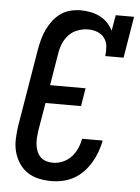

<svg xmlns="http://www.w3.org/2000/svg" viewBox="-53 -785 607 835"><g transform="rotate(5 250.0 -367.5)"><path d="M202 8Q174 8 146.5 2Q119 -4 97 -19Q75 -34 60.5 -56.5Q46 -79 39 -105Q32 -131 33 -160Q34 -189 38 -217L95 -559Q99 -581 105 -603Q111 -625 121 -646Q131 -667 145.5 -686Q160 -705 179.5 -718.5Q199 -732 221.5 -737.5Q244 -743 266 -743Q288 -743 310 -738.5Q332 -734 350.5 -724.5Q369 -715 383.5 -700Q398 -685 407 -666L419 -735H499L469 -554H389Q392 -575 390 -596Q388 -617 376.5 -632.5Q365 -648 346 -655.5Q327 -663 306 -663Q284 -663 261 -655Q238 -647 221.5 -629.5Q205 -612 196 -590Q187 -568 184 -546L161 -407H316L303 -328H148L127 -204Q125 -189 124 -173.5Q123 -158 125 -143Q127 -128 132.5 -114.5Q138 -101 148 -91Q158 -81 172.5 -76.5Q187 -72 202 -72Q224 -72 245.5 -81Q267 -90 282.5 -107Q298 -124 307 -144.5Q316 -165 320 -187H410Q405 -162 396.5 -138Q388 -114 374.5 -91Q361 -68 342.5 -48.5Q324 -29 301 -16Q278 -3 252.5 2.5Q227 8 202 8Z"/></g></svg>

Font: Iosevka Curly Slab MdObl
Style: Regular
Weight: 500
Italic angle: -9°
Monospace: yes
Designer: Belleve Invis
Foundry: Belleve Invis
Version: Version 11.0.0; ttfautohint (v1.8.3)